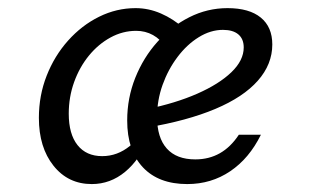

<svg xmlns="http://www.w3.org/2000/svg" viewBox="-20 -446 775 477"><path d="M208.1 11.3Q149.2 11.3 112.9 -34.3Q76.6 -79.8 76.6 -153.2Q76.6 -208.9 96 -258.1Q115.3 -307.3 149.2 -345.2Q183.1 -383.1 226.2 -404.4Q269.4 -425.8 316.9 -425.8Q349.2 -425.8 379.8 -412.5Q410.5 -399.2 437.9 -375L391.1 -329Q379 -348.4 360.1 -358.9Q341.1 -369.4 318.5 -369.4Q284.7 -369.4 254.4 -352.8Q224.2 -336.3 200.8 -307.7Q177.4 -279 164.1 -241.9Q150.8 -204.8 150.8 -163.7Q150.8 -112.9 172.6 -85.5Q194.4 -58.1 233.9 -58.1Q271.8 -58.1 302.8 -83.5Q333.9 -108.9 354 -156.5L350.8 -105.6Q327.4 -49.2 290.7 -19Q254 11.3 208.1 11.3ZM445.2 11.3Q374.2 11.3 335.1 -30.2Q296 -71.8 296 -146.8Q296 -202.4 316.1 -252.8Q336.3 -303.2 371 -341.9Q405.6 -380.6 450.4 -403.2Q495.2 -425.8 545.2 -425.8Q599.2 -425.8 627.8 -402.4Q656.5 -379 656.5 -335.5Q656.5 -286.3 620.6 -245.6Q584.7 -204.8 514.9 -175.4Q445.2 -146 344.4 -129L345.2 -175Q416.1 -189.5 470.2 -213.3Q524.2 -237.1 554.8 -266.5Q585.5 -296 585.5 -328.2Q585.5 -349.2 572.2 -360.5Q558.9 -371.8 533.9 -371.8Q503.2 -371.8 473.8 -353.6Q444.4 -335.5 421 -304.4Q397.6 -273.4 383.9 -235.1Q370.2 -196.8 370.2 -155.6Q370.2 -104 394.4 -77Q418.5 -50 465.3 -50Q499.2 -50 526.2 -65.3Q553.2 -80.6 573.4 -111.3H628.2Q599.2 -52.4 552 -20.6Q504.8 11.3 445.2 11.3Z"/></svg>

Font: Playfair 5pt SemiExpanded Light
Style: Italic
Weight: 300
Width: 6
Italic angle: -15.6°
Designer: Claus Eggers Sørensen
Foundry: Claus Eggers Sørensen
Version: Version 2.203